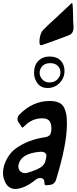

<svg xmlns="http://www.w3.org/2000/svg" viewBox="-57 -1247 508 1274"><path d="M245 -956 224 -949Q220 -947 214 -947Q205 -947 205 -966V-976Q205 -986 206 -989Q211 -1027 228 -1047L270 -1088Q286 -1104 318 -1132Q372 -1182 398 -1207L402 -1211Q417 -1227 422 -1227Q424 -1227 426 -1200L428 -1144Q428 -1102 430 -1082L431 -1066Q431 -1027 403 -1014L404 -1015L384 -1007Q357 -996 306 -978Q255 -960 245 -956ZM258 -663Q217 -663 193 -692.5Q169 -722 169 -765Q169 -814 197.5 -843Q226 -872 272 -872Q319 -872 345 -845.5Q371 -819 371 -776Q371 -730 338.5 -696.5Q306 -663 258 -663ZM270 -700Q304 -700 324 -720.5Q344 -741 344 -767Q344 -793 326 -810.5Q308 -828 276 -828Q242 -828 224 -808.5Q206 -789 206 -763Q206 -739 224.5 -719.5Q243 -700 270 -700ZM72 -487Q160 -577 273 -577Q310 -577 334 -566Q358 -555 369 -531.5Q380 -508 383.5 -484.5Q387 -461 387 -424Q387 -289 316 -58Q307 -24 274 -20L252 -18H247Q238 -18 238 -34Q238 -66 209 -66Q194 -66 179 -54Q109 3 47 7Q-8 7 -28 -52Q-37 -72 -37 -98V-104Q-36 -148 -10.5 -194Q15 -240 52 -265Q133 -321 240 -336Q266 -340 275 -353.5Q284 -367 284 -394Q284 -429 270 -445.5Q256 -462 223 -462Q157 -462 108 -413Q95 -400 91 -400Q89 -402 86 -406L65 -437Q59 -444 59 -456V-457Q59 -474 72 -487ZM245 -181 249 -199Q251 -207 251 -211Q251 -240 215 -240H211Q77 -230 65 -147V-141Q65 -113 90 -103L87 -104Q96 -98 111 -98Q120 -98 153.5 -109.5Q187 -121 211 -135Q241 -155 245 -182Z"/></svg>

Font: Bangerz Fix
Style: Regular
Weight: 400
Designer: vernon adams
Foundry: Vernon Adams
Version: Version 2.10;December 28, 2023;FontCreator 13.0.0.2683 64-bi